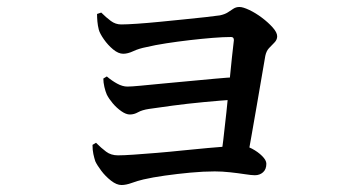

<svg xmlns="http://www.w3.org/2000/svg" viewBox="-20 -533 1040 550"><path d="M611 -71Q615 -94 619.5 -131Q624 -168 628.5 -211Q633 -254 637 -295.5Q641 -337 644.5 -369.5Q648 -402 650 -418Q650 -427 642 -427Q620 -427 589 -424.5Q558 -422 523.5 -418Q489 -414 456.5 -409Q424 -404 399 -398Q378 -394 362 -386.5Q346 -379 333 -379Q319 -379 304 -391.5Q289 -404 277.5 -420.5Q266 -437 263 -448Q260 -460 259 -471.5Q258 -483 258 -493L270 -497Q284 -483 297.5 -473Q311 -463 327 -463Q343 -463 372.5 -465Q402 -467 437.5 -470.5Q473 -474 507.5 -477.5Q542 -481 569.5 -484Q597 -487 610 -489Q624 -492 632.5 -497.5Q641 -503 648.5 -508Q656 -513 666 -513Q676 -513 694 -504.5Q712 -496 730 -482.5Q748 -469 761 -454.5Q774 -440 774 -429Q774 -419 766 -411Q758 -403 750.5 -395Q743 -387 740 -373Q736 -350 729.5 -312Q723 -274 715.5 -230.5Q708 -187 700.5 -144.5Q693 -102 687 -69ZM328 -3Q314 -3 298 -15.5Q282 -28 270 -44Q258 -60 253 -71Q250 -80 247.5 -91.5Q245 -103 245 -118L255 -124Q270 -109 284 -98.5Q298 -88 318 -88Q334 -88 363 -90Q392 -92 428.5 -95Q465 -98 503 -102Q541 -106 575.5 -109Q610 -112 635.5 -114Q661 -116 670 -116Q685 -116 702 -107Q719 -98 731 -86Q743 -74 743 -64Q743 -48 733.5 -39.5Q724 -31 710 -31Q701 -31 681.5 -34Q662 -37 639 -39.5Q616 -42 595 -42Q563 -42 525.5 -38.5Q488 -35 452.5 -30Q417 -25 391 -19Q374 -15 357.5 -9Q341 -3 328 -3ZM352 -205Q341 -205 327.5 -214.5Q314 -224 303 -237Q292 -250 286 -262Q282 -271 279 -284Q276 -297 276 -308L286 -314Q300 -302 315.5 -293.5Q331 -285 345 -285Q356 -285 382.5 -287.5Q409 -290 445 -293.5Q481 -297 520 -300.5Q559 -304 595.5 -307.5Q632 -311 658 -312L655 -248Q611 -245 563.5 -240.5Q516 -236 475 -230.5Q434 -225 407 -221Q387 -218 375.5 -211.5Q364 -205 352 -205Z"/></svg>

Font: Noto Serif JP ExtraLight SemiBold
Style: Regular
Weight: 600
Version: Version 2.003-H1;hotconv 1.1.1;makeotfexe 2.6.0